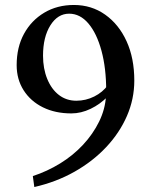

<svg xmlns="http://www.w3.org/2000/svg" viewBox="-20 -736 624 772"><path d="M118 16 112 -28Q170 -47 222 -79Q274 -111 314 -154Q354 -197 378.5 -247Q403 -297 406 -349L413 -348Q383 -317 344.5 -298.5Q306 -280 267 -280Q202 -280 152.5 -304.5Q103 -329 75 -373Q47 -417 47 -474Q47 -546 76.5 -600Q106 -654 158 -685Q210 -716 277 -716Q348 -716 403 -677Q458 -638 489 -570Q520 -502 520 -412Q520 -338 490.5 -270Q461 -202 407 -144.5Q353 -87 279.5 -45.5Q206 -4 118 16ZM287 -331Q325 -331 359 -348Q393 -365 414 -394L407 -371Q407 -462 388 -532Q369 -602 335.5 -641.5Q302 -681 258 -681Q212 -681 182.5 -634Q153 -587 153 -512Q153 -460 170 -418.5Q187 -377 217 -354Q247 -331 287 -331Z"/></svg>

Font: Wittgenstein Medium
Style: Regular
Weight: 500
Designer: Jörg Drees
Foundry: Jörg Drees
Version: Version 1.500